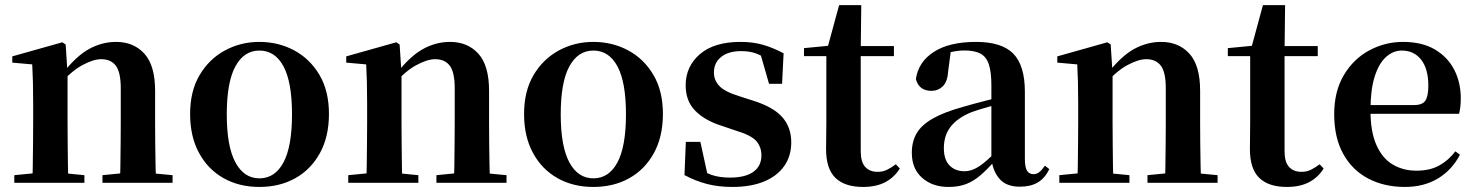

<svg xmlns="http://www.w3.org/2000/svg" viewBox="-20 -716 5778 752"><path d="M36 0V-29.9L141.6 -40.2H204.7L310.6 -29.9V0ZM106.2 0Q107.9 -25.5 108.4 -67.4Q108.9 -109.4 109.4 -154.8Q109.9 -200.3 109.9 -234.8V-310.2Q109.9 -360 109 -393.7Q108.2 -427.5 106.2 -463.8L28.1 -470.7V-495.2L224.2 -550.4L237.2 -541.7L244.6 -428V-425.6V-234.8Q244.6 -200.3 245.1 -154.8Q245.6 -109.4 246.1 -67.4Q246.6 -25.5 247.6 0ZM381.3 0V-29.9L485.2 -40.2H547.8L655.9 -29.9V0ZM450 0Q451 -25.5 451.5 -66.9Q452 -108.4 452.5 -153.8Q453 -199.3 453 -234.8V-369.8Q453 -433.2 433.6 -458.7Q414.2 -484.2 376.2 -484.2Q345.6 -484.2 301.8 -460.5Q258.1 -436.8 212.5 -383.3L207.6 -425.7H222.9Q279.1 -497.3 329.7 -524.6Q380.3 -551.9 434.5 -551.9Q503.6 -551.9 545.5 -505.8Q587.5 -459.6 587.5 -360.5V-234.8Q587.5 -199.3 588 -153.8Q588.5 -108.4 589.3 -66.9Q590.2 -25.5 591.2 0Z M996 16.2Q916.7 16.2 855.5 -18.3Q794.3 -52.8 759.5 -117Q724.6 -181.2 724.6 -269.8Q724.6 -359.1 761.8 -422Q799 -484.9 860.9 -518.4Q922.8 -551.9 996 -551.9Q1070.1 -551.9 1132.1 -518.8Q1194 -485.6 1231.2 -422.7Q1268.4 -359.8 1268.4 -269.8Q1268.4 -180.5 1233 -116.3Q1197.6 -52 1136.4 -17.9Q1075.2 16.2 996 16.2ZM996 -17.5Q1057 -17.5 1090.4 -80.1Q1123.7 -142.6 1123.7 -268.1Q1123.7 -394.2 1090.4 -456.1Q1057 -518 996 -518Q935.7 -518 902 -456.1Q868.2 -394.2 868.2 -268.1Q868.2 -142.6 902 -80.1Q935.7 -17.5 996 -17.5Z M1344 0V-29.9L1449.6 -40.2H1512.7L1618.6 -29.9V0ZM1414.2 0Q1415.9 -25.5 1416.4 -67.4Q1416.9 -109.4 1417.4 -154.8Q1417.9 -200.3 1417.9 -234.8V-310.2Q1417.9 -360 1417 -393.7Q1416.2 -427.5 1414.2 -463.8L1336.1 -470.7V-495.2L1532.2 -550.4L1545.2 -541.7L1552.6 -428V-425.6V-234.8Q1552.6 -200.3 1553.1 -154.8Q1553.6 -109.4 1554.1 -67.4Q1554.6 -25.5 1555.6 0ZM1689.3 0V-29.9L1793.2 -40.2H1855.8L1963.9 -29.9V0ZM1758 0Q1759 -25.5 1759.5 -66.9Q1760 -108.4 1760.5 -153.8Q1761 -199.3 1761 -234.8V-369.8Q1761 -433.2 1741.6 -458.7Q1722.2 -484.2 1684.2 -484.2Q1653.6 -484.2 1609.8 -460.5Q1566.1 -436.8 1520.5 -383.3L1515.6 -425.7H1530.9Q1587.1 -497.3 1637.7 -524.6Q1688.3 -551.9 1742.5 -551.9Q1811.6 -551.9 1853.5 -505.8Q1895.5 -459.6 1895.5 -360.5V-234.8Q1895.5 -199.3 1896 -153.8Q1896.5 -108.4 1897.3 -66.9Q1898.2 -25.5 1899.2 0Z M2304 16.2Q2224.7 16.2 2163.5 -18.3Q2102.3 -52.8 2067.5 -117Q2032.6 -181.2 2032.6 -269.8Q2032.6 -359.1 2069.8 -422Q2107 -484.9 2168.9 -518.4Q2230.8 -551.9 2304 -551.9Q2378.1 -551.9 2440.1 -518.8Q2502 -485.6 2539.2 -422.7Q2576.4 -359.8 2576.4 -269.8Q2576.4 -180.5 2541 -116.3Q2505.6 -52 2444.4 -17.9Q2383.2 16.2 2304 16.2ZM2304 -17.5Q2365 -17.5 2398.4 -80.1Q2431.7 -142.6 2431.7 -268.1Q2431.7 -394.2 2398.4 -456.1Q2365 -518 2304 -518Q2243.7 -518 2210 -456.1Q2176.2 -394.2 2176.2 -268.1Q2176.2 -142.6 2210 -80.1Q2243.7 -17.5 2304 -17.5Z M2848.3 16.2Q2793.6 16.2 2748.7 4.5Q2703.8 -7.2 2660.9 -30.3L2666.2 -160.4H2723.1L2753.6 -20.6L2705.6 -26V-62Q2737.7 -41.1 2767.9 -30.7Q2798.2 -20.4 2838.8 -20.4Q2899.1 -20.4 2930.7 -43Q2962.2 -65.7 2962.2 -107.2Q2962.2 -140.9 2941.7 -164Q2921.1 -187.1 2860.5 -204.9L2804.7 -223.9Q2739.9 -244.5 2702.7 -282.6Q2665.5 -320.7 2665.5 -382Q2665.5 -455.6 2721.2 -503.8Q2776.9 -551.9 2880.2 -551.9Q2928.5 -551.9 2967.9 -540.7Q3007.2 -529.5 3049.1 -507.2L3043.1 -387.7H2992.1L2953.6 -521.5L2996 -507.8V-477Q2965.7 -497.5 2941.1 -506.7Q2916.5 -515.8 2882.8 -515.8Q2833 -515.8 2804.6 -493.1Q2776.2 -470.4 2776.2 -431.8Q2776.2 -401.6 2797.6 -379.1Q2818.9 -356.6 2875.8 -339.1L2931.9 -321.1Q3009.8 -296.3 3044.4 -256.6Q3079.1 -217 3079.1 -158.3Q3079.1 -105.4 3051.8 -66.1Q3024.4 -26.7 2973 -5.3Q2921.6 16.2 2848.3 16.2Z M3284.4 -496.1V-535.7H3481.2V-496.1ZM3360.1 16.2Q3288.7 16.2 3252.1 -19.3Q3215.5 -54.8 3215.5 -131.7Q3215.5 -159.8 3216 -182.4Q3216.5 -205 3216.5 -234.7V-496.1H3129V-527.5L3238.7 -538L3220.1 -525.2L3266.5 -695.8H3353.3L3351.2 -519.3V-508.7V-123.8Q3351.2 -81.6 3368.7 -62.3Q3386.2 -43 3417.3 -43Q3437.4 -43 3453 -50.4Q3468.7 -57.9 3488.7 -72.5L3504.2 -56Q3482.7 -21.1 3447.3 -2.5Q3411.9 16.2 3360.1 16.2Z M3694.6 16.2Q3632.2 16.2 3591.8 -19.4Q3551.3 -54.9 3551.3 -117.6Q3551.3 -161.2 3570 -193.6Q3588.7 -226.1 3633.1 -251.5Q3677.6 -277 3753.4 -297.9Q3792.8 -309.4 3842.4 -322Q3892 -334.6 3932 -344.4V-318.9Q3892 -308.9 3852 -297.6Q3811.9 -286.4 3785.1 -276.7Q3731.3 -254.9 3704.1 -220.6Q3676.8 -186.4 3676.8 -135.9Q3676.8 -90.4 3699.1 -67.9Q3721.3 -45.3 3758 -45.3Q3774.3 -45.3 3792.7 -52.6Q3811.1 -59.9 3835.4 -79.7Q3859.8 -99.4 3893.3 -135.5L3908.8 -82.4H3873.7Q3844.6 -50.6 3819.2 -28.7Q3793.7 -6.8 3764.4 4.7Q3735 16.2 3694.6 16.2ZM3974.1 15.2Q3922.6 15.2 3895.9 -14.2Q3869.2 -43.6 3862.9 -94V-96.5V-381.4Q3862.9 -434.7 3852.8 -464.5Q3842.7 -494.3 3819.6 -506.3Q3796.5 -518.3 3758 -518.3Q3732.4 -518.3 3705.3 -512.2Q3678.2 -506.1 3641.8 -491.2L3704.1 -516.3L3693.9 -439.2Q3691.3 -395.9 3672.6 -378Q3653.8 -360.2 3628.3 -360.2Q3579.1 -360.2 3567.2 -406.5Q3576.9 -473.5 3637.4 -512.7Q3697.9 -551.9 3803.1 -551.9Q3903.4 -551.9 3948.7 -505.9Q3994.1 -459.8 3994.1 -356.2V-94.8Q3994.1 -60.3 4002.8 -47Q4011.6 -33.8 4027.7 -33.8Q4039.3 -33.8 4049.3 -40.9Q4059.3 -48.1 4072.7 -67.2L4089.9 -53.4Q4072 -17.5 4044.2 -1.1Q4016.4 15.2 3974.1 15.2Z M4129 0V-29.9L4234.6 -40.2H4297.7L4403.6 -29.9V0ZM4199.2 0Q4200.9 -25.5 4201.4 -67.4Q4201.9 -109.4 4202.4 -154.8Q4202.9 -200.3 4202.9 -234.8V-310.2Q4202.9 -360 4202 -393.7Q4201.2 -427.5 4199.2 -463.8L4121.1 -470.7V-495.2L4317.2 -550.4L4330.2 -541.7L4337.6 -428V-425.6V-234.8Q4337.6 -200.3 4338.1 -154.8Q4338.6 -109.4 4339.1 -67.4Q4339.6 -25.5 4340.6 0ZM4474.3 0V-29.9L4578.2 -40.2H4640.8L4748.9 -29.9V0ZM4543 0Q4544 -25.5 4544.5 -66.9Q4545 -108.4 4545.5 -153.8Q4546 -199.3 4546 -234.8V-369.8Q4546 -433.2 4526.6 -458.7Q4507.2 -484.2 4469.2 -484.2Q4438.6 -484.2 4394.8 -460.5Q4351.1 -436.8 4305.5 -383.3L4300.6 -425.7H4315.9Q4372.1 -497.3 4422.7 -524.6Q4473.3 -551.9 4527.5 -551.9Q4596.6 -551.9 4638.5 -505.8Q4680.5 -459.6 4680.5 -360.5V-234.8Q4680.5 -199.3 4681 -153.8Q4681.5 -108.4 4682.3 -66.9Q4683.2 -25.5 4684.2 0Z M4944.4 -496.1V-535.7H5141.2V-496.1ZM5020.1 16.2Q4948.7 16.2 4912.1 -19.3Q4875.5 -54.8 4875.5 -131.7Q4875.5 -159.8 4876 -182.4Q4876.5 -205 4876.5 -234.7V-496.1H4789V-527.5L4898.7 -538L4880.1 -525.2L4926.5 -695.8H5013.3L5011.2 -519.3V-508.7V-123.8Q5011.2 -81.6 5028.7 -62.3Q5046.2 -43 5077.3 -43Q5097.4 -43 5113 -50.4Q5128.7 -57.9 5148.7 -72.5L5164.2 -56Q5142.7 -21.1 5107.3 -2.5Q5071.9 16.2 5020.1 16.2Z M5482.2 16.2Q5401.8 16.2 5339.2 -16.5Q5276.6 -49.1 5241.1 -113Q5205.6 -176.9 5205.6 -268.8Q5205.6 -358.8 5243.6 -422.2Q5281.5 -485.7 5343.2 -518.8Q5404.9 -551.9 5475.4 -551.9Q5549.1 -551.9 5599.5 -522.5Q5649.8 -493.1 5675.6 -443.2Q5701.4 -393.3 5701.4 -330.9Q5701.4 -296.1 5694.7 -270.2H5264.1V-304.6H5519.4Q5551.5 -304.6 5562.9 -322.2Q5574.3 -339.8 5574.3 -380.4Q5574.3 -446.3 5546.2 -482.2Q5518.1 -518 5470.1 -518Q5436.7 -518 5408.6 -492.9Q5380.6 -467.8 5364.1 -416Q5347.7 -364.1 5347.7 -282.7Q5347.7 -200.5 5370.9 -148.2Q5394 -95.8 5434.8 -71.7Q5475.5 -47.5 5527.4 -47.5Q5580.4 -47.5 5616.9 -67.7Q5653.3 -87.9 5680.2 -123.2L5698.1 -109.9Q5666.6 -49.8 5611.7 -16.8Q5556.7 16.2 5482.2 16.2Z"/></svg>

Font: Noto Serif KR
Style: Regular
Weight: 200
Designer: Ryoko NISHIZUKA 西塚涼子 (kana & ideographs); Frank Grießhammer (Latin, Greek & Cyrillic); Wenlong ZHANG 张文龙 (bopomofo); San
Foundry: Adobe
Version: Version 2.001;hotconv 1.1.0;makeotfexe 2.6.0